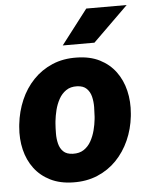

<svg xmlns="http://www.w3.org/2000/svg" viewBox="-54 -794 652 848"><g transform="rotate(-5 272.5 -370.0)"><path d="M20 -255.9 21 -266.1Q27.3 -323.2 48.8 -373Q70.3 -422.9 106.2 -460.4Q142.1 -498 190.9 -518.8Q239.7 -539.6 300.3 -538.1Q358.4 -537.1 400.9 -515.6Q443.4 -494.1 470.7 -457.3Q498 -420.4 509.5 -372.3Q521 -324.2 516.1 -270L515.1 -259.3Q508.8 -202.6 486.8 -153.3Q464.8 -104 429 -66.9Q393.1 -29.8 344.2 -9.3Q295.4 11.2 235.4 9.8Q178.2 8.8 135.5 -12.5Q92.8 -33.7 65.4 -70.1Q38.1 -106.4 26.6 -154.1Q15.1 -201.7 20 -255.9ZM181.6 -266.1 180.7 -255.9Q179.2 -235.8 179 -212.2Q178.7 -188.5 184.1 -166.7Q189.5 -145 203.9 -131.1Q218.3 -117.2 245.6 -116.2Q274.9 -115.2 294.7 -128.4Q314.5 -141.6 326.7 -163.6Q338.9 -185.5 345.5 -210.9Q352.1 -236.3 354.5 -259.8L355.5 -270Q356.9 -289.6 357.2 -313.7Q357.4 -337.9 352.1 -359.9Q346.7 -381.8 332 -396.2Q317.4 -410.6 290 -411.6Q260.7 -412.6 241 -398.9Q221.2 -385.3 209 -363Q196.8 -340.8 190.4 -315.2Q184.1 -289.6 181.6 -266.1ZM242.7 -596.7 360.4 -750H539.6L383.3 -596.7Z"/></g></svg>

Font: Roboto Black
Style: Italic
Weight: 900
Italic angle: -12°
Designer: Christian Robertson
Foundry: Google
Version: Version 3.0; 2020